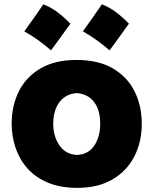

<svg xmlns="http://www.w3.org/2000/svg" viewBox="-20 -865 718 900"><path d="M342.3 15.6Q262.7 15.6 204.6 -8.8Q146.5 -33.2 108.9 -75.4Q71.3 -117.7 53 -171.9Q34.7 -226.1 34.7 -285.2Q34.7 -370.1 68.8 -437.7Q103 -505.4 170.7 -544.7Q238.3 -584 338.4 -584Q441.4 -584 509.3 -544.2Q577.1 -504.4 610.8 -436.8Q644.5 -369.1 644.5 -285.2Q644.5 -199.2 609.4 -131.1Q574.2 -63 506.8 -23.7Q439.5 15.6 342.3 15.6ZM341.3 -138.7Q395 -141.6 422.4 -183.1Q449.7 -224.6 449.7 -285.2Q449.7 -348.1 421.9 -385.7Q394 -423.3 341.3 -428.7Q286.6 -424.8 258.1 -385.5Q229.5 -346.2 229.5 -285.2Q229.5 -226.6 258.1 -184.1Q286.6 -141.6 341.3 -138.7ZM457.6 -844.8Q493 -831.3 524.7 -807.2Q556.4 -783 584.3 -754Q562.3 -723.4 539.7 -692Q517.2 -660.5 493.6 -628.9Q466.2 -653 435 -675.6Q403.9 -698.1 368.4 -718Q392 -750.2 414.1 -781.9Q436.1 -813.6 457.6 -844.8ZM183.2 -844.8Q218.6 -831.3 250.3 -807.2Q282 -783 309.9 -754Q287.9 -723.4 265.3 -692Q242.8 -660.5 219.1 -628.9Q191.7 -653 160.6 -675.6Q129.4 -698.1 94 -718Q117.6 -750.2 139.6 -781.9Q161.7 -813.6 183.2 -844.8Z"/></svg>

Font: Pinar DS1 ExtraBold
Style: Regular
Weight: 800
Designer: Amin Abedi
Version: Version 3.000